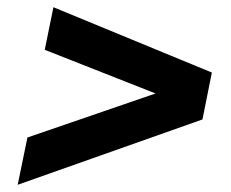

<svg xmlns="http://www.w3.org/2000/svg" viewBox="-20 -616 639 532"><path d="M567 -415 541 -285 29 -104 56 -235 411 -357 104 -478 128 -596Z"/></svg>

Font: Montserrat Alternates
Style: Bold Italic
Weight: 700
Italic angle: -11.3°
Designer: Julieta Ulanovsky
Foundry: Julieta Ulanovsky
Version: Version 7.200